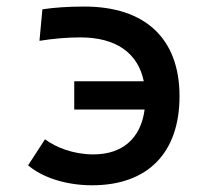

<svg xmlns="http://www.w3.org/2000/svg" viewBox="-20 -547 626 577"><path d="M256.8 9.8C425.3 9.8 519.5 -88.9 519.5 -257.8C519.5 -431.6 416 -527.3 233.4 -527.3C185.1 -527.3 143.1 -524.4 107.4 -519L98.6 -424.3C141.6 -431.2 182.1 -434.6 221.7 -434.6C327.6 -434.6 394.5 -388.7 412.1 -302.7H203.1V-217.8H414.6C403.3 -131.3 348.1 -83 260.7 -83C200.7 -83 147.9 -104 115.2 -128.4L64.5 -50.3C103 -16.6 172.9 9.8 256.8 9.8Z"/></svg>

Font: Cascadia Mono NF
Style: Regular
Weight: 400
Monospace: yes
Designer: Aaron Bell
Foundry: Saja Typeworks
Version: Version 2404.023